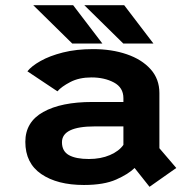

<svg xmlns="http://www.w3.org/2000/svg" viewBox="-20 -701 750 739"><path d="M555.5 18 498 -54.5Q474.5 -31 427.2 -10Q380 11 303 11Q200.5 11 139 -31Q77.5 -73 77.5 -155Q77.5 -231.5 146.5 -270Q215.5 -308.5 335.5 -308.5H455V-323Q455 -364 418.5 -383.5Q382 -403 332 -403Q284.5 -403 250.5 -385.2Q216.5 -367.5 201 -349.5L85.5 -426.5Q101 -446.5 136 -466.2Q171 -486 222.2 -499Q273.5 -512 338 -512Q410 -512 467.8 -492.2Q525.5 -472.5 559.5 -434.8Q593.5 -397 593.5 -343V-130.5L658.5 -54.5ZM322 -89Q368 -89 403.2 -104.2Q438.5 -119.5 455 -143.5V-214.5H345Q218.5 -214.5 218.5 -153.5Q218.5 -119 245.2 -104Q272 -89 322 -89ZM570.5 -533.5H454.5L304.5 -681H458ZM374 -533.5H258L108 -681H261.5Z"/></svg>

Font: League Mono SemiBold
Style: Regular
Weight: 600
Width: 6
Designer: Tyler Finck
Foundry: The League of Moveable Type / Tyler Finck
Version: Version 2.300;RELEASE